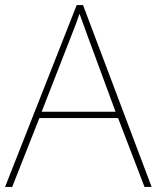

<svg xmlns="http://www.w3.org/2000/svg" viewBox="-20 -736 617 756"><path d="M549 0 445 -271H135L28 0H0L282 -716H307L577 0ZM325 -594Q321 -606 316 -619Q311 -632 305.5 -648Q300 -664 293 -682Q288 -667 282.5 -651.5Q277 -636 271 -621.5Q265 -607 260 -593L144 -296H435Z"/></svg>

Font: Noto Sans Hebrew Thin Thin
Style: Regular
Weight: 250
Version: Version 3.001